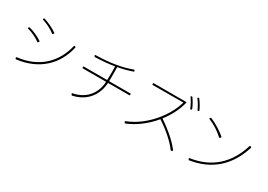

<svg xmlns="http://www.w3.org/2000/svg" viewBox="12 -1810 3906 2796"><g transform="rotate(30 1965.0 -412.0)"><path d="M275 -736C270 -737 266 -736 263 -732L257 -724C253 -719 254 -714 260 -712C333 -688 413 -651 477 -601C482 -597 486 -598 490 -603L500 -616C504 -621 503 -625 498 -628C430 -675 347 -713 275 -736ZM871 -594C873 -599 871 -603 866 -605L854 -610C848 -613 843 -611 842 -605C771 -302 559 -87 202 -46C195 -45 192 -41 194 -35L198 -21C199 -16 203 -13 209 -14C577 -59 803 -286 871 -594ZM137 -490C206 -472 287 -436 351 -389C356 -386 360 -386 363 -391L373 -405C377 -410 376 -414 371 -417C310 -459 220 -499 150 -516C143 -518 142 -516 139 -512L132 -501C129 -496 130 -491 137 -490Z M1118 -387H1508C1501 -217 1400 -40 1165 3C1158 4 1157 8 1160 14L1169 30C1171 34 1176 36 1181 35C1437 -21 1533 -218 1541 -387H1899C1905 -387 1908 -390 1908 -396V-408C1908 -414 1905 -417 1899 -417H1542C1545 -505 1543 -587 1541 -653C1627 -668 1708 -690 1784 -717C1790 -719 1791 -723 1788 -729L1782 -740C1779 -745 1775 -746 1770 -744C1619 -687 1432 -652 1179 -647C1173 -647 1169 -642 1172 -636L1178 -624C1180 -619 1183 -617 1188 -617C1303 -621 1410 -630 1510 -647C1511 -584 1513 -508 1509 -417H1118C1112 -417 1109 -414 1109 -408V-396C1109 -390 1112 -387 1118 -387Z M2794 -860 2783 -856C2777 -853 2776 -848 2780 -843C2816 -799 2849 -738 2869 -693C2871 -688 2875 -687 2880 -689L2890 -693C2895 -695 2897 -699 2895 -704C2874 -752 2837 -814 2804 -856C2801 -860 2798 -861 2794 -860ZM2697 -828 2686 -824C2680 -821 2679 -817 2683 -812C2717 -766 2749 -703 2766 -659C2768 -653 2772 -652 2777 -654L2787 -658C2793 -660 2795 -664 2793 -669C2776 -715 2740 -780 2707 -824C2704 -828 2701 -829 2697 -828ZM2120 -686 2634 -688C2565 -436 2331 -143 2038 -31C2032 -29 2031 -25 2034 -19L2042 -5C2045 0 2049 1 2054 -1C2208 -62 2353 -174 2466 -311C2638 -196 2748 -93 2819 3C2824 10 2830 12 2836 8L2849 -1C2854 -5 2855 -9 2851 -14C2779 -103 2683 -202 2486 -336C2573 -447 2639 -575 2672 -706C2673 -712 2670 -716 2664 -716H2120C2114 -716 2111 -713 2111 -707V-695C2111 -689 2114 -686 2120 -686Z M3089 -693 3080 -683C3076 -678 3077 -673 3083 -671C3185 -629 3275 -568 3338 -508C3340 -506 3342 -505 3344 -505C3346 -505 3348 -506 3350 -508L3363 -521C3365 -524 3366 -526 3366 -528C3366 -530 3365 -532 3363 -534C3298 -591 3202 -653 3101 -696C3096 -698 3092 -697 3089 -693ZM3816 -609C3817 -614 3816 -618 3811 -620L3798 -627C3793 -630 3788 -628 3786 -622C3683 -286 3461 -82 3117 -32C3110 -31 3108 -27 3110 -21L3115 -7C3117 -2 3121 0 3126 -1C3479 -55 3711 -267 3816 -609Z"/></g></svg>

Font: LINE Seed JP_OTF Thin
Style: Regular
Weight: 250
Designer: LY Corporation & Fontrix & Fontworks
Version: Version 1.007